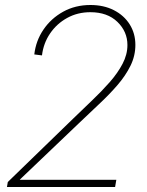

<svg xmlns="http://www.w3.org/2000/svg" viewBox="-20 -748 589 768"><path d="M7.8 0 11.2 -20 272.5 -273.4Q310.1 -310.1 348.4 -346.4Q386.7 -382.8 418.7 -419.2Q450.7 -455.6 470.2 -492.7Q489.7 -529.8 489.7 -567.9Q489.7 -621.6 449.7 -660.4Q409.7 -699.2 341.3 -699.2Q290.5 -699.2 248.8 -676.3Q207 -653.3 180.4 -614.3Q153.8 -575.2 147.9 -526.4L117.2 -530.3Q123.5 -585 153.8 -629.6Q184.1 -674.3 232.7 -701.2Q281.2 -728 341.8 -728Q395 -728 435.5 -707.3Q476.1 -686.5 498.8 -650.4Q521.5 -614.3 521.5 -568.4Q521.5 -524.9 502 -485.1Q482.4 -445.3 449.5 -407.2Q416.5 -369.1 376.2 -331.5Q335.9 -293.9 294.9 -254.4L61 -31.2L59.1 -28.8H181.2H445.3L440.4 0Z"/></svg>

Font: Reddit Sans ExtraLight
Style: Italic
Weight: 250
Italic angle: -11.25°
Designer: Stephen Hutchings
Version: Version 1.013